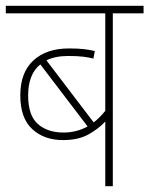

<svg xmlns="http://www.w3.org/2000/svg" viewBox="-20 -642 515 662"><path d="M475 -596H369V0H343V-223Q320 -198 285 -178.5Q250 -159 197 -159Q132 -159 91 -197Q50 -235 50 -313Q50 -392 95 -433.5Q140 -475 218 -475Q249 -475 270 -472.5Q291 -470 307 -466L302 -440Q287 -444 267 -446.5Q247 -449 215 -449Q171 -449 140 -434L303 -220Q324 -236 343 -260V-596H0V-622H475ZM77 -313Q77 -244 110.5 -214.5Q144 -185 199 -185Q244 -185 282 -206L119 -420Q77 -386 77 -313Z"/></svg>

Font: Noto Sans SemiCondensed Thin
Style: Italic
Weight: 100
Width: 4
Italic angle: -12°
Designer: Monotype Design Team
Foundry: Monotype Imaging Inc.
Version: Version 2.013; ttfautohint (v1.8.4.7-5d5b)